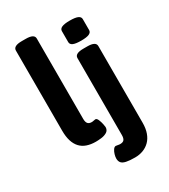

<svg xmlns="http://www.w3.org/2000/svg" viewBox="-230 -860 1034 1178"><g transform="rotate(-30 286.5 -271.0)"><path d="M209 8Q174 8 146.5 -1.5Q119 -11 100.5 -31Q82 -51 72.5 -81.5Q63 -112 63 -154V-722Q63 -754 123 -754H151Q211 -754 211 -722V-152Q211 -130 219.5 -119.5Q228 -109 247 -109Q254 -109 262 -111Q270 -113 274 -113Q284 -113 291 -96.5Q298 -80 301.5 -62.5Q305 -45 305 -41Q305 -18 287.5 -7.5Q270 3 247.5 5.5Q225 8 209 8ZM369 212Q330 212 307 207Q284 202 274.5 190.5Q265 179 265 160Q265 148 269.5 132Q274 116 282.5 103.5Q291 91 301 91Q306 91 314.5 93Q323 95 331 95Q351 95 359 84.5Q367 74 367 52V-493Q367 -525 427 -525H455Q515 -525 515 -493V50Q515 91 504 121.5Q493 152 473 172Q453 192 426.5 202Q400 212 369 212ZM441 -574Q402 -574 384.5 -582Q367 -590 367 -606V-684Q367 -700 384.5 -708Q402 -716 441 -716Q480 -716 497.5 -708Q515 -700 515 -684V-606Q515 -590 497.5 -582Q480 -574 441 -574Z"/></g></svg>

Font: Asap
Style: Regular
Weight: 400
Designer: Pablo Cosgaya
Foundry: Omnibus-Type
Version: Version 3.001